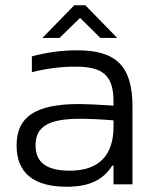

<svg xmlns="http://www.w3.org/2000/svg" viewBox="-20 -700 572 729"><path d="M273 -509C214 -509 157 -501 101 -486V-426C156 -440 214 -447 265 -447C369 -447 411 -416 411 -314V-299C349 -303 305 -305 281 -305C112 -305 43 -255 43 -148C43 -44 107 9 233 9C318 9 371 -16 406 -71H411V0H483V-296C483 -449 421 -509 273 -509ZM115 -148C115 -220 165 -249 284 -249C315 -249 365 -247 411 -243V-220C411 -108 354 -52 245 -52C153 -52 115 -86 115 -148ZM141 -556H206L284 -632L361 -556H425L304 -680H262Z"/></svg>

Font: LT Wave Alt Light
Style: Regular
Weight: 300
Designer: Daniel Lyons
Version: Version 2.5 (Glyphs App)